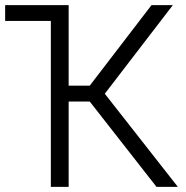

<svg xmlns="http://www.w3.org/2000/svg" viewBox="-22 -727 725 747"><path d="M245.1 -393.6H327.1L567.4 -707H650.4L385.7 -362.3L669.9 0H586.9L327.1 -332H245.1V0H175.8V-645.5H-2V-707H245.1Z"/></svg>

Font: Pretendard JP Light
Style: Regular
Weight: 300
Designer: Base glyphs from Inter by Rasmus Andersson; Hangeul glyphs from Noto Sans CJK(Source Han Sans) by Jang Soo-young and Kan
Foundry: Kil Hyung-jin
Version: Version 1.309